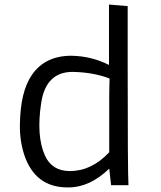

<svg xmlns="http://www.w3.org/2000/svg" viewBox="-20 -818 709 848"><path d="M462.4 -73.2Q376.5 9.8 282.2 9.8Q134.8 11.7 86.4 -136.2Q66.4 -198.7 67.9 -270.3Q69.3 -341.8 82 -395.3Q94.7 -448.7 121.6 -488.3Q179.7 -571.8 295.4 -571.8Q383.8 -570.3 461.4 -531.2V-797.9L543.9 -791V-533.2Q543.9 -52.7 547.4 0H470.7ZM463.9 -471.2Q394 -498.5 300.8 -500.5Q183.1 -500.5 162.1 -364.7Q139.6 -218.3 178.2 -131.8Q209 -62.5 288.6 -62.5Q384.8 -62.5 462.4 -145.5V-385.7Q462.4 -406.2 462.9 -427Q463.4 -447.8 463.9 -471.2Z"/></svg>

Font: Duru Sans
Style: Regular
Weight: 400
Designer: Onur Yazõcõgil
Foundry: Onur Yazõcõgil
Version: Version 1.002